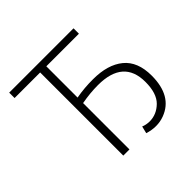

<svg xmlns="http://www.w3.org/2000/svg" viewBox="-166 -829 1011 1011"><g transform="rotate(-45 339.5 -323.5)"><path d="M388.2 2 397.9 -38.1Q418 -29.3 444.8 -28.8Q496.6 -28.8 536.6 -67.9Q576.2 -106.9 576.2 -191.9Q576.2 -356.9 387.2 -356.9Q329.1 -356.9 265.1 -345.2V0H219.2V-619.1H28.8V-659.2H507.8V-619.1H265.1V-386.2Q327.1 -397.5 391.1 -397Q500 -397 561.5 -346.7Q623 -296.4 623 -191.9Q623 -40 511.2 1.5Q482.4 12.2 451.2 12.2Q419.9 12.2 388.2 2Z"/></g></svg>

Font: SourceSansPro-Light
Style: Regular
Weight: 300
Designer: Paul D. Hunt
Foundry: Adobe Systems Incorporated
Version: Version 2.020;PS 2.0;hotconv 1.0.86;makeotf.lib2.5.63406